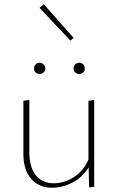

<svg xmlns="http://www.w3.org/2000/svg" viewBox="-20 -880 553 903"><path d="M311 -689 166 -843 186 -860 326 -702ZM140 -558Q140 -569 147.5 -577Q155 -585 166 -585Q177 -585 185 -577Q193 -569 193 -558Q193 -547 185 -539.5Q177 -532 166 -532Q155 -532 147.5 -539.5Q140 -547 140 -558ZM326 -558Q326 -569 334 -577Q342 -585 353 -585Q364 -585 371.5 -577Q379 -569 379 -558Q379 -547 371.5 -539.5Q364 -532 353 -532Q342 -532 334 -539.5Q326 -547 326 -558ZM423 -410V-2L399 2L397 -93Q367 -45 320 -21Q273 3 225 3Q163 3 126.5 -39Q90 -81 90 -155V-406L118 -410V-162Q118 -94 148.5 -56Q179 -18 233 -18Q280 -18 326 -46Q372 -74 396 -130V-406Z"/></svg>

Font: Ysabeau Infant Extralight
Style: Regular
Weight: 200
Designer: Christian Thalmann (Catharsis Fonts)
Version: Version 0.003